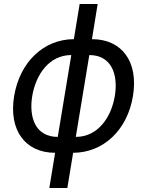

<svg xmlns="http://www.w3.org/2000/svg" viewBox="-20 -747 730 953"><path d="M253.6 11.4 224.8 186.1H314.3L343 11.4C492.9 11 612.2 -101.2 639.9 -269.9C668 -440 585.9 -552.6 436.4 -552.6L464.8 -727.3H375.4L346.6 -552.6C197.4 -552.2 78.5 -440 50.1 -269.9C22.4 -101.2 104.8 11.4 253.6 11.4ZM139.9 -269.9C158 -377.8 224.4 -473.7 333.8 -473.7L266.7 -67.5C157.3 -67.5 122.5 -161.9 139.9 -269.9ZM356.2 -67.5 423.3 -473.7C532.3 -473.7 567.5 -379.3 550.1 -271.3C532 -163.4 465.6 -67.5 356.2 -67.5Z"/></svg>

Font: Margiela Sans Text
Style: Italic
Weight: 400
Italic angle: -9.39999°
Designer: Stefan Endress, Andreas Faust
Version: Version 1.100;FEAKit 1.0